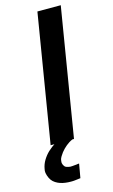

<svg xmlns="http://www.w3.org/2000/svg" viewBox="-184 -787 627 1064"><g transform="rotate(-15 129.5 -255.5)"><path d="M27 0 148 -735H282L161 0ZM83 224Q68 224 52.5 222Q37 220 23.5 215.5Q10 211 -2.5 203Q-15 195 -23 184Q-31 173 -36.5 156.5Q-42 140 -41 129L-39 117Q-37 105 -32.5 93Q-28 81 -21 69.5Q-14 58 -6 48Q2 38 11.5 29Q21 20 33.5 10.5Q46 1 53 -3L62 -8H153L152 0Q142 4 132.5 10Q123 16 114.5 23Q106 30 98 38Q90 46 83 55Q76 64 69.5 75Q63 86 62 93L61 101Q60 107 61 112.5Q62 118 64.5 123Q67 128 70.5 132Q74 136 79.5 138Q85 140 91.5 141.5Q98 143 101 143H106Q111 143 116 142.5Q121 142 126 141.5Q131 141 137.5 140.5Q144 140 147 139H153L139 219Q133 220 127 220.5Q121 221 114.5 222Q108 223 101 223.5Q94 224 90 224Z"/></g></svg>

Font: Iosevka Aile Extrabold Oblique
Style: Regular
Weight: 800
Italic angle: -9°
Designer: Belleve Invis
Foundry: Belleve Invis
Version: Version 31.1.0; ttfautohint (v1.8.4)